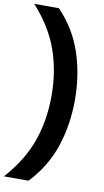

<svg xmlns="http://www.w3.org/2000/svg" viewBox="-134 -857 612 1127"><g transform="rotate(10 171.5 -294.0)"><path d="M-25 220Q79.5 104 124 -21.5Q168.5 -147 168.5 -294Q168.5 -441 124 -566.5Q79.5 -692 -25 -808H122Q221 -704 264.5 -573Q308 -442 308 -294Q308 -146 264.5 -15Q221 116 122 220Z"/></g></svg>

Font: Encode Sans SemiExpanded SemiExpanded SemiBold
Style: Regular
Weight: 600
Width: 6
Designer: Multiple Designers
Foundry: Impallari Type
Version: Version 3.000; ttfautohint (v1.8.3) -l 8 -r 50 -G 200 -x 14 